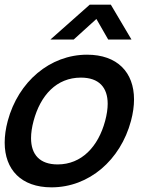

<svg xmlns="http://www.w3.org/2000/svg" viewBox="-22 -790 651 825"><path d="M194.5 -620H294.5L392.2 -708.5L443 -620H543L454.2 -770H363.7ZM199.3 15C360.3 15 495.5 -101.5 540.8 -270.5C549.6 -303.4 553.9 -334.3 553.9 -362.8C553.9 -479.2 482.2 -555 352.1 -555C193.1 -555 56.6 -439.5 11.3 -270.5C2.4 -237.3 -1.9 -206.1 -1.9 -177.3C-1.9 -60.9 69.4 15 199.3 15ZM225.7 -83.5C148.8 -83.5 111.4 -125.8 111.4 -196.4C111.4 -218.4 115 -243.3 122.3 -270.5C151.8 -380.5 220.7 -456.5 325.7 -456.5C403.4 -456.5 440.7 -414.1 440.7 -344C440.7 -322.1 437 -297.4 429.8 -270.5C400.2 -160 328.7 -83.5 225.7 -83.5Z"/></svg>

Font: Manrope
Style: SemiBoldItalic
Weight: 600
Italic angle: -15°
Designer: Mikhail Sharanda
Foundry: Mikhail Sharanda
Version: Version 4.502;hotconv 1.0.109;makeotfexe 2.5.65596